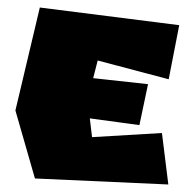

<svg xmlns="http://www.w3.org/2000/svg" viewBox="-20 -512 497 511"><path d="M86 -492 21 -218 73 -37 428 -21 411 -158 225 -147 219 -197 351 -179 374 -288 228 -304 240 -351 429 -301 457 -445Z"/></svg>

Font: Super Mario
Style: Regular
Weight: 400
Version: Version 1.0